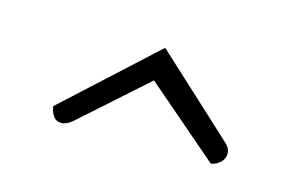

<svg xmlns="http://www.w3.org/2000/svg" viewBox="-39 -459 508 324"><g transform="rotate(15 215.0 -297.5)"><path d="M82 -214Q72 -214 67 -221.5Q62 -229 61 -238L218 -382L358 -253Q363 -248 364.5 -244Q366 -240 366 -237Q366 -228 359.5 -221.5Q353 -215 343 -213L214 -324L103 -225Q95 -218 90 -216Q85 -214 82 -214Z"/></g></svg>

Font: Yanone Kaffeesatz Light
Style: Regular
Weight: 300
Designer: Yanone (Cyrillic: Daniel Pouzeot, Huerta Tipografica, and Cyreal)
Foundry: Yanone
Version: Version 2.003